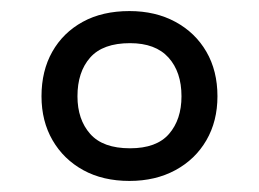

<svg xmlns="http://www.w3.org/2000/svg" viewBox="-20 -744 468 347"><path d="M214 -417Q166 -417 130.5 -436.5Q95 -456 75 -490.5Q55 -525 55 -570Q55 -616 74.5 -650.5Q94 -685 129.5 -704.5Q165 -724 214 -724Q261 -724 297 -704.5Q333 -685 353 -650.5Q373 -616 373 -570Q373 -525 353 -490.5Q333 -456 297 -436.5Q261 -417 214 -417ZM215 -476Q263 -476 285.5 -502Q308 -528 308 -570Q308 -614 284.5 -640Q261 -666 215 -666Q166 -666 143 -640Q120 -614 120 -570Q120 -528 143 -502Q166 -476 215 -476Z"/></svg>

Font: Noto Sans Bassa Vah
Style: Regular
Weight: 400
Designer: Monotype Design Team
Foundry: Monotype Imaging Inc.
Version: Version 2.002